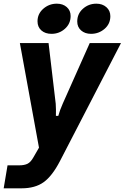

<svg xmlns="http://www.w3.org/2000/svg" viewBox="-41 -798 678 1044"><path d="M-21 226 0 101H64Q91 101 108.5 92.5Q126 84 141 57L171 5L67 -564H223L262 -234Q264 -204 263 -168H276Q284 -198 300 -234L447 -564H617L285 78Q243 159 196.5 192.5Q150 226 76 226ZM163 -682Q163 -723 194.5 -750.5Q226 -778 268 -778Q301 -778 322 -759.5Q343 -741 343 -711Q343 -669 312 -641.5Q281 -614 239 -614Q205 -614 184 -632.5Q163 -651 163 -682ZM379 -681Q379 -723 410 -750.5Q441 -778 483 -778Q516 -778 537.5 -759Q559 -740 559 -710Q559 -668 527.5 -641Q496 -614 454 -614Q421 -614 400 -632.5Q379 -651 379 -681Z"/></svg>

Font: Open Sauce Sans ExBold Italic
Style: Regular
Weight: 800
Italic angle: -10°
Designer: Alfredo Marco Pradil
Foundry: Creative Sauce Fz LLC
Version: Version 1.477